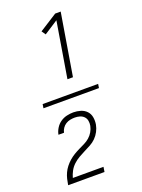

<svg xmlns="http://www.w3.org/2000/svg" viewBox="-184 -929 869 1177"><g transform="rotate(-20 250.0 -340.0)"><path d="M429 -327H67L71 -353H433ZM266 -444 326 -807 235 -748 217 -774 333 -848H369L302 -444ZM48 168V167Q51 148 55.5 129Q60 110 68.5 91.5Q77 73 90 56.5Q103 40 119 26Q135 12 152.5 1.5Q170 -9 188.5 -18Q207 -27 225.5 -36Q244 -45 259.5 -58.5Q275 -72 285.5 -90Q296 -108 300 -128Q303 -145 300 -161Q297 -177 286 -188Q275 -199 259.5 -203.5Q244 -208 227 -208Q213 -208 197.5 -205Q182 -202 168.5 -193.5Q155 -185 146 -171.5Q137 -158 134 -143H98V-144Q102 -165 114.5 -185Q127 -205 146 -218Q165 -231 187 -236Q209 -241 230 -241Q254 -241 277 -234Q300 -227 315.5 -210.5Q331 -194 335 -170.5Q339 -147 335 -123Q331 -101 320 -80Q309 -59 292.5 -42.5Q276 -26 255.5 -15Q235 -4 214 6.5Q193 17 173 28.5Q153 40 135.5 56.5Q118 73 107 93.5Q96 114 90 136H290L285 168Z"/></g></svg>

Font: Iosevka Term Curly XLt Obl
Style: Regular
Weight: 200
Italic angle: -9°
Designer: Belleve Invis
Foundry: Belleve Invis
Version: Version 32.3.0